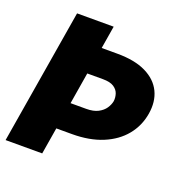

<svg xmlns="http://www.w3.org/2000/svg" viewBox="-129 -850 955 973"><g transform="rotate(20 348.5 -363.5)"><path d="M123.6 -727.3H321L300.8 -605.1H384.9Q479.4 -605.1 539.8 -575.6Q600.1 -546.2 625.4 -494Q650.6 -441.8 639.2 -373.6Q627.8 -305.4 585.4 -253.6Q543 -201.7 472.8 -172.6Q402.7 -143.5 308.2 -143.5H224.1L200.3 0H2.8ZM248.2 -288.4H332.4Q371.4 -288.4 396.1 -301.3Q420.8 -314.3 433.8 -333.6Q446.7 -353 450.3 -372.2Q453.1 -392 446.7 -412.1Q440.3 -432.2 420.1 -445.5Q399.9 -458.8 360.8 -458.8H276.3Z"/></g></svg>

Font: Inter UI Black
Style: Italic
Weight: 900
Italic angle: -9.39999°
Designer: Rasmus Andersson
Foundry: rsms
Version: 3.2;8d6f07862